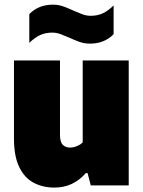

<svg xmlns="http://www.w3.org/2000/svg" viewBox="-20 -816 630 845"><path d="M219 9.5Q168 9.5 128 -11.8Q88 -33 64.8 -80.5Q41.5 -128 41.5 -206.5V-550H244V-223Q244 -191 256.2 -178.8Q268.5 -166.5 288 -166.5Q302.5 -166.5 318.2 -172.8Q334 -179 344 -189.5V-550H546.5V0H379.5L365.5 -54H357.5Q301.5 10 219 9.5ZM376 -624Q350.5 -624 328.2 -632.2Q306 -640.5 285.5 -650Q266 -658.5 247.5 -665.5Q229 -672.5 210 -672.5Q180.5 -672.5 157 -661.8Q133.5 -651 109 -627.5V-754Q149.5 -795.5 213 -795.5Q238.5 -795.5 260.8 -787Q283 -778.5 304 -769Q323 -760.5 341.5 -753.5Q360 -746.5 379 -746.5Q408.5 -746.5 432 -757.2Q455.5 -768 480 -792V-665.5Q439.5 -624 376 -624Z"/></svg>

Font: Encode Sans Semi Condensed Black
Style: Regular
Weight: 900
Width: 4
Designer: Multiple Designers
Foundry: Impallari Type
Version: Version 3.000; ttfautohint (v1.8.3) -l 8 -r 50 -G 200 -x 14 